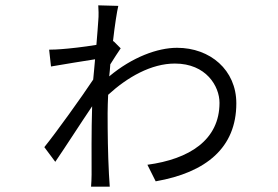

<svg xmlns="http://www.w3.org/2000/svg" viewBox="-20 -663 1040 719"><path d="M348 -585C347 -566 344 -533 341 -495C294 -487 238 -481 210 -479C195 -478 182 -477 164 -477L171 -414C218 -422 296 -435 336 -441C334 -415 331 -388 329 -365C286 -300 189 -165 146 -112L187 -57C226 -114 283 -203 325 -265C322 -173 323 -69 323 -9C323 3 322 25 321 36H391C390 21 389 3 388 -11C384 -88 383 -165 383 -239C383 -261 384 -284 385 -308C457 -374 546 -425 635 -425C752 -425 802 -340 802 -278C802 -138 688 -67 532 -46L563 16C752 -17 865 -110 865 -276C865 -401 767 -484 643 -484C570 -484 475 -449 389 -377C391 -393 392 -408 393 -422C407 -444 422 -468 432 -482L405 -509L403 -508C410 -570 418 -620 423 -641L348 -643C349 -633 350 -602 348 -585Z"/></svg>

Font: Source Han Sans JP Normal
Style: Regular
Weight: 350
Designer: Ryoko NISHIZUKA 西塚涼子 (kana, bopomofo & ideographs); Paul D. Hunt (Latin, Greek & Cyrillic); Sandoll Communications 산돌커뮤니
Foundry: Adobe
Version: Version 2.002;hotconv 1.0.116;makeotfexe 2.5.65601